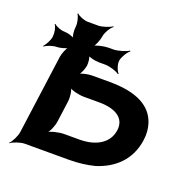

<svg xmlns="http://www.w3.org/2000/svg" viewBox="-135 -856 962 1003"><g transform="rotate(20 346.0 -354.5)"><path d="M416 -577C419 -597 439 -631 455 -642L451 -645C435 -634 392 -621 367 -621H341C315 -621 270 -611 257 -600L260 -597C273 -608 287 -645 290 -666C293 -687 313 -721 329 -732L327 -735C311 -724 272 -711 251 -711H193C172 -711 140 -724 131 -735L127 -732C136 -721 145 -687 142 -666V-663C139 -643 143 -609 152 -599L155 -602C146 -612 114 -621 95 -621C75 -621 46 -633 37 -643L34 -640C43 -630 50 -599 47 -580V-574C44 -554 27 -523 16 -513L19 -510C30 -520 63 -532 83 -532C102 -532 137 -541 148 -551L146 -554C135 -544 121 -510 118 -491L58 -50C55 -26 36 11 22 24L23 26C38 14 77 0 101 0H346C397 0 445 -6 488 -17C584 -47 662 -114 678 -230C683 -264 680 -295 671 -323C644 -406 562 -455 408 -455H309C287 -455 249 -447 238 -437L240 -434C251 -444 264 -475 267 -494C269 -512 266 -543 257 -553L253 -550C262 -540 298 -532 320 -532H355C380 -532 421 -519 433 -508L437 -511C425 -522 413 -556 416 -577ZM531 -231C521 -158 454 -118 362 -118H278C248 -118 200 -107 186 -94L188 -92C203 -104 219 -144 222 -168L238 -286C241 -310 236 -350 225 -362L222 -360C232 -347 278 -336 308 -336H392C482 -336 541 -302 531 -231Z"/></g></svg>

Font: Asimov
Style: EdgeWideIt
Weight: 500
Designer: Google
Version: Version 2.000980: 2014